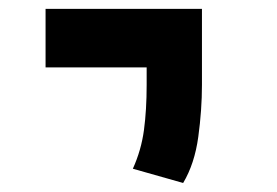

<svg xmlns="http://www.w3.org/2000/svg" viewBox="-20 -606 626 434"><path d="M394 -192.4 280.3 -224.6Q299.3 -266.6 305.4 -312Q311.5 -357.4 311.5 -414.1V-453.6H83V-585.9H436.5V-414.1Q436.5 -357.4 428.2 -296.6Q419.9 -235.8 394 -192.4Z"/></svg>

Font: Cascadia Code PL
Style: Bold
Weight: 700
Monospace: yes
Designer: Aaron Bell
Foundry: Saja Typeworks
Version: Version 2404.023; ttfautohint (v1.8.4)